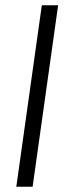

<svg xmlns="http://www.w3.org/2000/svg" viewBox="-20 -710 269 730"><path d="M201 -690 104 0H42L139 -690Z"/></svg>

Font: Exo 2 Light
Style: Italic
Weight: 300
Italic angle: -8°
Designer: Natanael Gama
Foundry: Natanael Gama
Version: Version 2.010